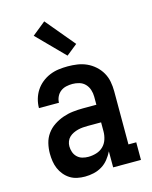

<svg xmlns="http://www.w3.org/2000/svg" viewBox="-116 -843 733 927"><g transform="rotate(-15 250.0 -379.5)"><path d="M193 8Q173 8 154 4Q135 0 119 -10Q103 -20 90.5 -35Q78 -50 70.5 -67.5Q63 -85 60 -104.5Q57 -124 57 -143Q57 -169 63 -194Q69 -219 84 -240Q99 -261 121 -275.5Q143 -290 167 -298.5Q191 -307 217 -310Q243 -313 268 -313H335V-354Q335 -371 329.5 -388Q324 -405 312 -417.5Q300 -430 283 -435Q266 -440 249 -440Q233 -440 217.5 -436.5Q202 -433 189.5 -423.5Q177 -414 170 -399Q163 -384 163 -369H63Q63 -392 69.5 -414.5Q76 -437 88.5 -456Q101 -475 119 -489.5Q137 -504 158.5 -513Q180 -522 203 -525Q226 -528 249 -528Q273 -528 297 -524.5Q321 -521 343 -511Q365 -501 383.5 -484.5Q402 -468 414 -447Q426 -426 430.5 -402Q435 -378 435 -354V-88H474V0H335V-80Q325 -60 311 -42.5Q297 -25 278 -13.5Q259 -2 237 3Q215 8 193 8ZM233 -80Q253 -80 273 -86Q293 -92 307.5 -106Q322 -120 328.5 -140Q335 -160 335 -180V-225H268Q256 -225 243.5 -224Q231 -223 219 -220Q207 -217 195.5 -211.5Q184 -206 175 -197.5Q166 -189 161.5 -177Q157 -165 157 -153Q157 -138 162 -123.5Q167 -109 178 -98.5Q189 -88 203.5 -84Q218 -80 233 -80ZM262 -578 129 -713 196 -767 317 -622Z"/></g></svg>

Font: Iosevka Curly Slab Semibold
Style: Regular
Weight: 600
Monospace: yes
Designer: Belleve Invis
Foundry: Belleve Invis
Version: Version 22.1.2; ttfautohint (v1.8.4)